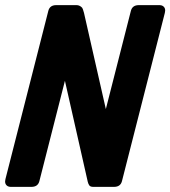

<svg xmlns="http://www.w3.org/2000/svg" viewBox="-28 -727 663 747"><path d="M160.2 -685.5Q166 -706.5 189.5 -707H270Q279.8 -707 288.1 -700.2Q290 -698.7 292 -696.3Q294.4 -692.9 298.8 -676.8L383.8 -302.7L481.4 -685.5Q487.3 -706.5 510.7 -707H593.8Q599.6 -707 605 -704.1Q618.2 -695.8 613.3 -676.8L446.3 -21.5Q440.4 -0.5 417 0H334Q323.7 0 319.3 -5.9Q315.4 -11.7 313.5 -19.5L224.6 -412.6L125 -21.5Q119.1 -0.5 95.7 0H12.7Q6.8 0 1.5 -2.9Q-11.7 -11.2 -6.8 -30.3Z"/></svg>

Font: Allan
Style: Bold
Weight: 700
Version: Version 1.005